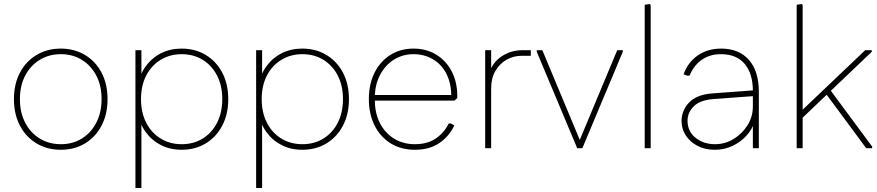

<svg xmlns="http://www.w3.org/2000/svg" viewBox="-20 -744 4404 964"><path d="M285 8Q217 8 163.5 -24Q110 -56 80 -113.5Q50 -171 50 -246Q50 -322 80 -379Q110 -436 163.5 -468Q217 -500 285 -500Q354 -500 407 -468Q460 -436 490 -379Q520 -322 520 -246Q520 -171 490 -113.5Q460 -56 407 -24Q354 8 285 8ZM286 -20Q345 -20 391 -48.5Q437 -77 463.5 -128Q490 -179 490 -246Q490 -314 463.5 -364.5Q437 -415 391 -443.5Q345 -472 285 -472Q226 -472 179.5 -443.5Q133 -415 106.5 -364.5Q80 -314 80 -246Q80 -179 106.5 -128Q133 -77 179.5 -48.5Q226 -20 286 -20Z M892 8Q834 8 788 -15.5Q742 -39 711.5 -81Q681 -123 669 -181V-311Q681 -369 711.5 -411Q742 -453 788 -476.5Q834 -500 892 -500Q960 -500 1013 -468Q1066 -436 1096 -379Q1126 -322 1126 -246Q1126 -171 1096 -113.5Q1066 -56 1013 -24Q960 8 892 8ZM660 200V-492H690V-327L676 -246L690 -165V200ZM892 -20Q952 -20 998 -48.5Q1044 -77 1070 -128Q1096 -179 1096 -246Q1096 -314 1070 -364.5Q1044 -415 998 -443.5Q952 -472 892 -472Q833 -472 786.5 -443.5Q740 -415 714 -364.5Q688 -314 688 -246Q688 -179 714 -128Q740 -77 786.5 -48.5Q833 -20 892 -20Z M1498 8Q1440 8 1394 -15.5Q1348 -39 1317.5 -81Q1287 -123 1275 -181V-311Q1287 -369 1317.5 -411Q1348 -453 1394 -476.5Q1440 -500 1498 -500Q1566 -500 1619 -468Q1672 -436 1702 -379Q1732 -322 1732 -246Q1732 -171 1702 -113.5Q1672 -56 1619 -24Q1566 8 1498 8ZM1266 200V-492H1296V-327L1282 -246L1296 -165V200ZM1498 -20Q1558 -20 1604 -48.5Q1650 -77 1676 -128Q1702 -179 1702 -246Q1702 -314 1676 -364.5Q1650 -415 1604 -443.5Q1558 -472 1498 -472Q1439 -472 1392.5 -443.5Q1346 -415 1320 -364.5Q1294 -314 1294 -246Q1294 -179 1320 -128Q1346 -77 1392.5 -48.5Q1439 -20 1498 -20Z M2063 8Q1994 8 1942 -24Q1890 -56 1861 -113.5Q1832 -171 1832 -246Q1832 -322 1860.5 -379Q1889 -436 1939.5 -468Q1990 -500 2056 -500Q2122 -500 2171.5 -469Q2221 -438 2248.5 -384.5Q2276 -331 2276 -261V-252L2262 -239H1846V-267H2258L2246 -256Q2246 -327 2220.5 -375Q2195 -423 2152 -447.5Q2109 -472 2056 -472Q2001 -472 1957 -444Q1913 -416 1887.5 -366.5Q1862 -317 1862 -254V-241Q1862 -176 1887.5 -126Q1913 -76 1958.5 -48Q2004 -20 2063 -20Q2125 -20 2167 -48Q2209 -76 2233 -124H2244L2261 -114Q2235 -59 2185.5 -25.5Q2136 8 2063 8Z M2416 0V-492H2446V-368L2431 -365Q2451 -430 2498.5 -461Q2546 -492 2602 -492H2645V-464H2600Q2558 -464 2523 -444Q2488 -424 2467 -387.5Q2446 -351 2446 -300V0Z M2878 0 2887 -32 3079 -492H3107V-484L2904 0ZM2878 0 2675 -484V-492H2703L2895 -32L2904 0Z M3217 0V-720L3244 -724L3247 -716V0Z M3569 8Q3520 8 3482.5 -11.5Q3445 -31 3423.5 -63.5Q3402 -96 3402 -136Q3402 -189 3439.5 -229Q3477 -269 3556 -275L3771 -291V-262L3566 -247Q3495 -242 3463.5 -210.5Q3432 -179 3432 -138Q3432 -84 3472.5 -52Q3513 -20 3570 -20Q3620 -20 3663 -46Q3706 -72 3733 -115Q3760 -158 3760 -209V-288Q3760 -374 3719 -423Q3678 -472 3600 -472Q3543 -472 3503 -443.5Q3463 -415 3442 -364H3431L3412 -371Q3435 -433 3484.5 -466.5Q3534 -500 3601 -500Q3690 -500 3740 -443.5Q3790 -387 3790 -283V0H3760V-144L3769 -134Q3757 -95 3728 -63Q3699 -31 3658 -11.5Q3617 8 3569 8Z M3994 -138V-178L4324 -492H4357V-484ZM3980 0V-720L4007 -724L4010 -716V0ZM4329 0 4122 -280 4142 -301 4359 -8V0Z"/></svg>

Font: Fustat ExtraLight
Style: Regular
Weight: 250
Designer: Mohamed Gaber, Khaled Hosny, Laura Garcia Mut
Foundry: Kief Type Foundry, Alif Type Foundry, Hard Type Foundry
Version: Version 1.007